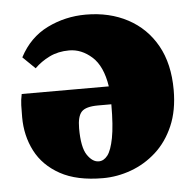

<svg xmlns="http://www.w3.org/2000/svg" viewBox="-43 -547 613 606"><g transform="rotate(-5 263.0 -243.5)"><path d="M251 -38Q267 -38 279 -53.5Q291 -69 298.5 -107.5Q306 -146 306 -214H264Q225 -214 211.5 -199.5Q198 -185 198 -147Q198 -87 214.5 -62.5Q231 -38 251 -38ZM260 16Q177 16 124.5 -13Q72 -42 47 -90.5Q22 -139 22 -198Q22 -220 22.5 -236Q23 -252 27 -271H303Q293 -336 260 -365.5Q227 -395 188 -395Q153 -395 125.5 -381.5Q98 -368 78 -348L39 -386Q71 -447 128 -475Q185 -503 250 -503Q325 -503 383 -472Q441 -441 473.5 -383Q506 -325 506 -242Q506 -177 485 -128.5Q464 -80 428.5 -48Q393 -16 349 0Q305 16 260 16Z"/></g></svg>

Font: Source Serif Pro Black
Style: Regular
Weight: 900
Designer: Frank Grießhammer
Foundry: Adobe Systems Incorporated
Version: Version 3.001;hotconv 1.0.111;makeotfexe 2.5.65597